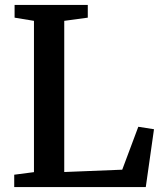

<svg xmlns="http://www.w3.org/2000/svg" viewBox="-20 -763 664 783"><path d="M38 0V-50.5L118.5 -61V-678L39.5 -691V-743H338V-691L242 -678V-61.5L478.5 -71L544 -246L608 -236L574.5 0Z"/></svg>

Font: Merriweather 28pt SemiBold
Style: Regular
Weight: 600
Version: Version 2.100